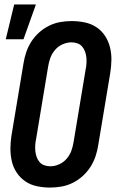

<svg xmlns="http://www.w3.org/2000/svg" viewBox="-20 -838 540 866"><path d="M6 -661 44 -818H142L86 -661ZM206 8Q176 8 147 2Q118 -4 95 -19.5Q72 -35 56 -58.5Q40 -82 33.5 -110Q27 -138 27 -167.5Q27 -197 32 -228L86 -552Q90 -578 98.5 -603Q107 -628 121.5 -650.5Q136 -673 156.5 -691.5Q177 -710 201.5 -722Q226 -734 252 -738.5Q278 -743 303 -743Q333 -743 362 -737Q391 -731 414.5 -715.5Q438 -700 453.5 -676.5Q469 -653 476 -625Q483 -597 482.5 -567.5Q482 -538 477 -507L423 -183Q419 -157 410.5 -132Q402 -107 387.5 -84.5Q373 -62 352.5 -43.5Q332 -25 307.5 -13Q283 -1 257 3.5Q231 8 206 8ZM207 -88Q227 -88 247 -97Q267 -106 281 -122.5Q295 -139 302 -158.5Q309 -178 312 -198L366 -523Q369 -537 370 -551.5Q371 -566 369.5 -579.5Q368 -593 363.5 -605.5Q359 -618 350.5 -628Q342 -638 329 -642.5Q316 -647 302 -647Q282 -647 262 -638Q242 -629 228 -612.5Q214 -596 207 -576.5Q200 -557 197 -537L143 -212Q140 -198 139 -183.5Q138 -169 139.5 -155.5Q141 -142 145.5 -129.5Q150 -117 158.5 -107Q167 -97 180 -92.5Q193 -88 207 -88Z"/></svg>

Font: Iosevka SS18
Style: Bold Italic
Weight: 700
Italic angle: -9°
Monospace: yes
Designer: Belleve Invis
Foundry: Belleve Invis
Version: Version 25.1.1; ttfautohint (v1.8.4)